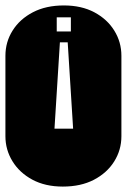

<svg xmlns="http://www.w3.org/2000/svg" viewBox="-22 -689 468 709"><path d="M210 0Q145 0 97.4 -25.6Q49.8 -51.3 23.9 -93.8Q-2 -136.2 -2 -186V-482.9Q-2 -534.2 24.7 -576.4Q51.3 -618.7 99.6 -643.8Q147.9 -668.9 213.9 -668.9Q278.8 -668.9 326.4 -643.6Q374 -618.2 400.1 -575.9Q426.3 -533.7 426.3 -482.9V-186Q426.3 -135.3 399.7 -92.8Q373 -50.3 324.7 -25.1Q276.4 0 210 0ZM187.5 -625V-572.8H239.7V-625ZM199.2 -532.7 179.2 -213.9H248L228 -532.7Z"/></svg>

Font: Monofett
Style: Regular
Weight: 400
Designer: Vernon Adams
Foundry: Vernon Adams
Version: Version 1.100; ttfautohint (v1.8.4.7-5d5b);gftools[0.9.28]